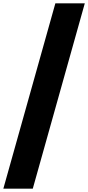

<svg xmlns="http://www.w3.org/2000/svg" viewBox="-45 -951 527 1148"><path d="M286 -931H462L151 177H-25Z"/></svg>

Font: Biryani Heavy
Style: Regular
Weight: 900
Designer: Dan Reynolds and Mathieu Réguer
Foundry: Dan Reynolds and Mathieu Réguer
Version: Version 1.003; ttfautohint (v1.1) -l 5 -r 5 -G 72 -x 0 -D la